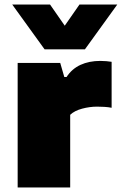

<svg xmlns="http://www.w3.org/2000/svg" viewBox="-20 -828 538 848"><path d="M58 0V-550H246L264 -488H274Q297.5 -524 335.5 -541.5Q373.5 -559 423 -559Q436.5 -559 450 -557.8Q463.5 -556.5 473 -555V-352Q458 -355 440.8 -356Q423.5 -357 409 -357Q376 -357 342.5 -348Q309 -339 290 -321V0ZM177 -610 34 -808H201L266 -714.5L331 -808H498L355 -610Z"/></svg>

Font: Encode Sans Expanded Black
Style: Regular
Weight: 900
Width: 7
Designer: Multiple Designers
Foundry: Impallari Type
Version: Version 3.000; ttfautohint (v1.8.3) -l 8 -r 50 -G 200 -x 14 